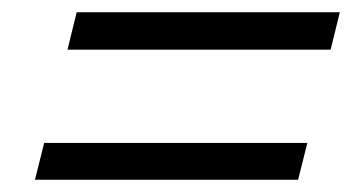

<svg xmlns="http://www.w3.org/2000/svg" viewBox="-20 -462 590 313"><path d="M52 -229H481L466 -169H37ZM105 -442H534L519 -381H90Z"/></svg>

Font: IBM Plex Serif Medm
Style: Italic
Weight: 500
Italic angle: -14°
Designer: Mike Abbink, Paul van der Laan, Pieter van Rosmalen
Foundry: Bold Monday
Version: Version 3.001